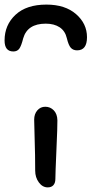

<svg xmlns="http://www.w3.org/2000/svg" viewBox="-58 -768 399 836"><path d="M144 -748Q225.6 -748 273.2 -706.5Q320.8 -665 320.8 -606Q320.8 -548.8 277.8 -548.8Q260.3 -548.8 250.2 -560.1Q240.2 -571.3 232.9 -602.1Q225.6 -633.3 201.7 -649.2Q177.7 -665 141.1 -665Q61.5 -665 43 -601.1Q34.7 -567.9 25.9 -555.9Q17.1 -543.9 0 -543.9Q-38.1 -543.9 -38.1 -591.8Q-38.1 -659.2 9.5 -703.6Q57.1 -748 144 -748ZM149.9 47.9Q127 47.9 111.1 26.1Q95.2 4.4 95.2 -24.9Q95.2 -93.8 93 -158.4Q90.8 -223.1 90.8 -247.1Q90.8 -271.5 104.5 -287.4Q118.2 -303.2 139.2 -303.2Q161.1 -303.2 176.3 -287.4Q191.4 -271.5 191.9 -244.1Q192.4 -219.7 187.7 -115.5Q183.1 -11.2 183.1 11.2Q183.1 28.3 174.6 38.1Q166 47.9 149.9 47.9Z"/></svg>

Font: Shantell Sans Irregular Bouncy
Style: Regular
Weight: 400
Designer: Stephen Nixon, Anya Danilova, Shantell Martin
Foundry: Arrow Type
Version: Version 1.006;[9816181b4]